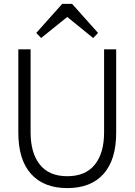

<svg xmlns="http://www.w3.org/2000/svg" viewBox="-20 -953 691 985"><path d="M325 12Q205 12 139.5 -60.5Q74 -133 74 -272V-700H137V-274Q137 -168 184.5 -108.5Q232 -49 325 -49Q419 -49 466.5 -108.5Q514 -168 514 -274V-700H576V-272Q576 -133 511 -60.5Q446 12 325 12ZM299 -933H350L483 -784L458 -758L325 -866L191 -758L166 -784Z"/></svg>

Font: Zen Kaku Gothic New
Style: Regular
Weight: 400
Designer: Yoshimichi Ohira
Foundry: Positype
Version: Version 1.001